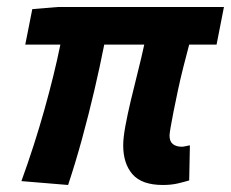

<svg xmlns="http://www.w3.org/2000/svg" viewBox="-20 -516 658 547"><path d="M444 11Q384 11 357.5 -19.5Q331 -50 331 -102Q331 -123 337 -156Q343 -189 352.5 -229Q362 -269 372.5 -310.5Q383 -352 391 -389H277Q265 -328 249 -259.5Q233 -191 214 -121.5Q195 -52 174 11L41 0Q78 -102 106.5 -203.5Q135 -305 152 -389H52L72 -490L144 -496H618L597 -389H519Q511 -359 502.5 -325.5Q494 -292 487 -259Q480 -226 474.5 -198.5Q469 -171 466 -153Q463 -135 463 -130Q463 -113 472.5 -105.5Q482 -98 498 -98Q503 -98 508.5 -99.5Q514 -101 521 -102L519 -2Q506 2 487 6.5Q468 11 444 11Z"/></svg>

Font: Source Sans 3
Style: Bold Italic
Weight: 700
Italic angle: -11°
Designer: Paul D. Hunt
Foundry: Adobe
Version: Version 3.052;hotconv 1.1.0;makeotfexe 2.6.0